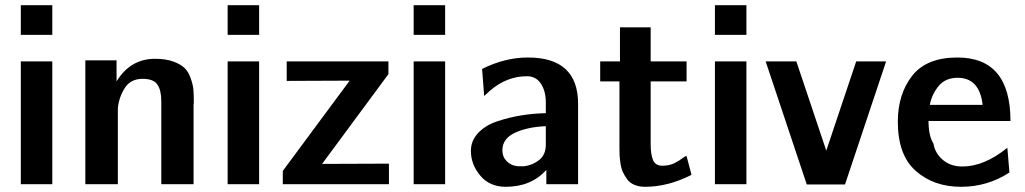

<svg xmlns="http://www.w3.org/2000/svg" viewBox="-20 -708 3940 738"><path d="M60 0V-472H181V0ZM60 -574V-688H181V-574Z M308 0V-476H428V-395Q481 -482 576 -482Q617 -482 646 -471.5Q675 -461 690 -446Q705 -431 713.5 -406Q722 -381 723.5 -362Q725 -343 725 -313Q725 -311 724.5 -309Q724 -307 724 -306V0H600V-319Q600 -361 585 -383Q570 -405 528 -405Q482 -405 459.5 -369.5Q437 -334 433 -292V-280V0Z M855 0V-472H976V0ZM855 -574V-688H976V-574Z M1067 0V-51L1324 -398Q1283 -398 1202.5 -397.5Q1122 -397 1082 -397V-472H1473V-423L1218 -78Q1260 -78 1347 -78.5Q1434 -79 1475 -79V0Z M1570 0V-472H1691V0ZM1570 -574V-688H1691V-574Z M1790 -128Q1790 -168 1819 -198Q1848 -228 1895 -243Q1942 -258 1987 -265Q2032 -272 2078 -273V-314Q2078 -358 2059 -386.5Q2040 -415 2006 -415Q1927 -415 1863 -359L1841 -339L1833 -443Q1921 -487 2009 -487Q2202 -487 2202 -309V0H2080V-55Q2022 10 1924 10Q1862 10 1826 -33Q1790 -76 1790 -128ZM1911 -130Q1911 -105 1928 -88Q1945 -71 1971 -69H1995Q2027 -73 2052.5 -93Q2078 -113 2078 -153V-223Q2007 -220 1959 -197.5Q1911 -175 1911 -130Z M2287 -395V-472H2363V-603H2481V-472H2619V-395H2481V-154Q2481 -115 2490 -93Q2499 -71 2526 -71Q2552 -71 2571.5 -80.5Q2591 -90 2602 -99Q2613 -108 2619 -108L2638 -36Q2548 10 2459 10Q2436 10 2418.5 2.5Q2401 -5 2391 -18.5Q2381 -32 2374.5 -46Q2368 -60 2365 -80Q2362 -100 2361.5 -112Q2361 -124 2361 -141V-395Z M2728 0V-472H2849V0ZM2728 -574V-688H2849V-574Z M2923 -472H3041L3156 -129L3271 -472H3386L3228 1H3081Z M3431 -240Q3431 -346 3486 -416.5Q3541 -487 3660 -487Q3864 -487 3864 -243H3549Q3549 -186 3568 -156Q3574 -119 3604 -93.5Q3634 -68 3679 -68Q3763 -68 3852 -140L3860 -45Q3776 10 3674 10Q3569 10 3500 -51Q3431 -112 3431 -240ZM3554 -305H3757Q3745 -409 3661 -409Q3614 -409 3588 -377.5Q3562 -346 3554 -305Z"/></svg>

Font: Coval
Style: Bold
Weight: 700
Foundry: Context Ltd
Version: Version 001.000